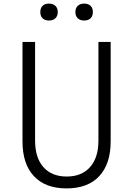

<svg xmlns="http://www.w3.org/2000/svg" viewBox="-20 -1033 740 1067"><path d="M105 -800H175V-251Q175 -157 221 -104.5Q267 -52 351 -52Q434 -52 480.5 -104.5Q527 -157 527 -251V-800H595V-247Q595 -122 531.5 -54Q468 14 350 14Q232 14 168.5 -54Q105 -122 105 -247ZM252 -919Q229 -919 216.5 -931.5Q204 -944 204 -966Q204 -988 216.5 -1000.5Q229 -1013 252 -1013Q275 -1013 288 -1000.5Q301 -988 301 -966Q301 -944 288 -931.5Q275 -919 252 -919ZM448 -919Q425 -919 412 -931.5Q399 -944 399 -966Q399 -988 412 -1000.5Q425 -1013 448 -1013Q471 -1013 483.5 -1000.5Q496 -988 496 -966Q496 -944 483.5 -931.5Q471 -919 448 -919Z"/></svg>

Font: Martian Mono SemiExpanded ExtraLight
Style: Regular
Weight: 250
Monospace: yes
Version: Version 0.930